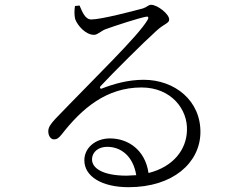

<svg xmlns="http://www.w3.org/2000/svg" viewBox="-20 -756 1040 799"><path d="M360 -675C334 -675 323 -706 311 -733L292 -731C289 -713 289 -691 293 -676C303 -649 337 -611 371 -611C386 -611 399 -626 418 -634C462 -650 555 -680 586 -686C596 -689 601 -685 594 -673C555 -606 381 -439 210 -261C190 -239 182 -227 181 -212C180 -189 193 -176 204 -176C217 -176 224 -181 237 -197C321 -305 423 -392 569 -392C693 -392 762 -300 758 -213C756 -134 702 -62 598 -36C584 -134 511 -180 438 -180C376 -180 331 -140 331 -89C331 -21 405 23 515 23C701 23 811 -79 814 -202C817 -338 706 -424 578 -424C513 -424 454 -407 405 -388C397 -384 393 -392 399 -398C447 -450 582 -584 629 -626C664 -659 684 -658 684 -675C684 -698 635 -736 609 -736C597 -736 593 -727 575 -721C531 -709 400 -675 360 -675ZM547 -27 507 -25C406 -25 363 -57 363 -92C363 -125 391 -145 426 -145C484 -145 534 -106 547 -27Z"/></svg>

Font: Noto Serif HK Light
Style: Regular
Weight: 300
Designer: Ryoko NISHIZUKA 西塚涼子 (kana & ideographs); Frank Grießhammer (Latin, Greek & Cyrillic); Wenlong ZHANG 张文龙 (bopomofo); San
Foundry: Adobe
Version: Version 2.001;hotconv 1.1.0;makeotfexe 2.6.0